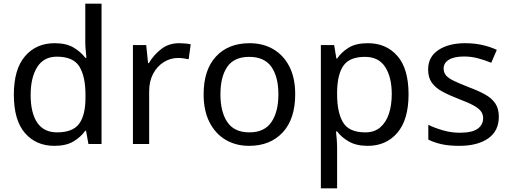

<svg xmlns="http://www.w3.org/2000/svg" viewBox="-20 -780 2767 1040"><path d="M275 10Q175 10 115 -59.5Q55 -129 55 -267Q55 -405 115.5 -475.5Q176 -546 276 -546Q338 -546 377.5 -523Q417 -500 442 -467H448Q447 -480 444.5 -505.5Q442 -531 442 -546V-760H530V0H459L446 -72H442Q418 -38 378 -14Q338 10 275 10ZM289 -63Q374 -63 408.5 -109.5Q443 -156 443 -250V-266Q443 -366 410 -419.5Q377 -473 288 -473Q217 -473 181.5 -416.5Q146 -360 146 -265Q146 -169 181.5 -116Q217 -63 289 -63Z M950 -546Q965 -546 982.5 -544.5Q1000 -543 1013 -540L1002 -459Q989 -462 973.5 -464Q958 -466 944 -466Q903 -466 867 -443.5Q831 -421 809.5 -380.5Q788 -340 788 -286V0H700V-536H772L782 -438H786Q812 -482 853 -514Q894 -546 950 -546Z M1579 -269Q1579 -136 1511.5 -63Q1444 10 1329 10Q1258 10 1202.5 -22.5Q1147 -55 1115 -117.5Q1083 -180 1083 -269Q1083 -402 1150 -474Q1217 -546 1332 -546Q1405 -546 1460.5 -513.5Q1516 -481 1547.5 -419.5Q1579 -358 1579 -269ZM1174 -269Q1174 -174 1211.5 -118.5Q1249 -63 1331 -63Q1412 -63 1450 -118.5Q1488 -174 1488 -269Q1488 -364 1450 -418Q1412 -472 1330 -472Q1248 -472 1211 -418Q1174 -364 1174 -269Z M1973 -546Q2072 -546 2132.5 -477Q2193 -408 2193 -269Q2193 -132 2132.5 -61Q2072 10 1972 10Q1910 10 1869.5 -13.5Q1829 -37 1806 -68H1800Q1802 -51 1804 -25Q1806 1 1806 20V240H1718V-536H1790L1802 -463H1806Q1830 -498 1869 -522Q1908 -546 1973 -546ZM1957 -472Q1875 -472 1841.5 -426Q1808 -380 1806 -286V-269Q1806 -170 1838.5 -116.5Q1871 -63 1959 -63Q2008 -63 2039.5 -90Q2071 -117 2086.5 -163.5Q2102 -210 2102 -270Q2102 -362 2066.5 -417Q2031 -472 1957 -472Z M2682 -148Q2682 -70 2624 -30Q2566 10 2468 10Q2412 10 2371.5 1Q2331 -8 2300 -24V-104Q2332 -88 2377.5 -74.5Q2423 -61 2470 -61Q2537 -61 2567 -82.5Q2597 -104 2597 -140Q2597 -160 2586 -176Q2575 -192 2546.5 -208Q2518 -224 2465 -244Q2413 -264 2376 -284Q2339 -304 2319 -332Q2299 -360 2299 -404Q2299 -472 2354.5 -509Q2410 -546 2500 -546Q2549 -546 2591.5 -536.5Q2634 -527 2671 -510L2641 -440Q2607 -454 2570 -464Q2533 -474 2494 -474Q2440 -474 2411.5 -456.5Q2383 -439 2383 -409Q2383 -387 2396 -371.5Q2409 -356 2439.5 -341.5Q2470 -327 2521 -307Q2572 -288 2608 -268Q2644 -248 2663 -219.5Q2682 -191 2682 -148Z"/></svg>

Font: Noto Sans SignWriting
Style: Regular
Weight: 400
Designer: Monotype Design Team
Foundry: Monotype Imaging Inc.
Version: Version 2.004; ttfautohint (v1.8.4.7-5d5b)